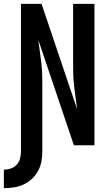

<svg xmlns="http://www.w3.org/2000/svg" viewBox="-50 -755 570 998"><path d="M-30 223V127Q-12 127 6 121Q24 115 36.5 101.5Q49 88 54 69.5Q59 51 59 33V-735H166L351 -187Q347 -218 342.5 -250Q338 -282 334.5 -313.5Q331 -345 330.5 -377Q330 -409 330 -441V-735H441V0H334L149 -548Q153 -517 157.5 -485Q162 -453 165.5 -421.5Q169 -390 169.5 -358Q170 -326 170 -294V33Q170 59 165 85Q160 111 147.5 134Q135 157 115.5 175Q96 193 72 204Q48 215 22 219Q-4 223 -30 223Z"/></svg>

Font: Iosevka Term
Style: Bold
Weight: 700
Monospace: yes
Designer: Belleve Invis
Foundry: Belleve Invis
Version: Version 30.0.1